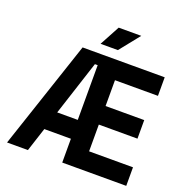

<svg xmlns="http://www.w3.org/2000/svg" viewBox="-153 -1027 1126 1167"><g transform="rotate(20 410.5 -444.0)"><path d="M789 0H375V-700H783V-580H505V-413H755V-293H505V-120H789ZM153 0H18L252 -700H375V-630H357L242 -276H375V-154H203ZM459 -758H347L417 -888H563Z"/></g></svg>

Font: Space Grotesk Variable Light
Style: Regular
Weight: 300
Designer: Florian Karsten
Foundry: Florian Karsten
Version: Version 2.000